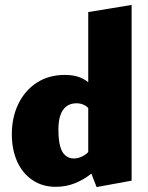

<svg xmlns="http://www.w3.org/2000/svg" viewBox="-20 -745 601 779"><path d="M206 13Q152 13 111.5 -14.5Q71 -42 49.5 -90Q28 -138 28 -201Q28 -268 54 -322.5Q80 -377 128.5 -409Q177 -441 243 -441Q280 -441 305.5 -430.5Q331 -420 347 -403Q363 -386 372 -365L346 -296Q337 -311 322.5 -318.5Q308 -326 290 -326Q266 -326 249.5 -313.5Q233 -301 225 -277.5Q217 -254 217 -220Q217 -178 224 -152Q231 -126 245.5 -114Q260 -102 280 -102Q296 -102 314 -110.5Q332 -119 348 -139L393 -81Q374 -59 346 -37Q318 -15 282.5 -1Q247 13 206 13ZM372 14 338 -73V-696L514 -725V-12Z"/></svg>

Font: Ysabeau Office Black
Style: Regular
Weight: 900
Designer: Christian Thalmann (Catharsis Fonts)
Version: Version 2.001;gftools[0.9.30]; featfreeze: tnum,lnum,ss02